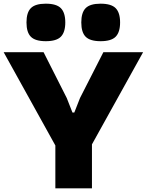

<svg xmlns="http://www.w3.org/2000/svg" viewBox="-30 -1024 798 1044"><path d="M271 -233 -10 -740H207L333 -491L364 -412H374L405 -491L532 -740H748L470 -239V0H271ZM219 -800Q162 -800 138 -824Q114 -848 114 -902Q114 -956 138 -980Q162 -1004 219 -1004Q277 -1004 301 -979.5Q325 -955 325 -902Q325 -849 301 -824.5Q277 -800 219 -800ZM517 -800Q460 -800 436 -824Q412 -848 412 -902Q412 -956 436 -980Q460 -1004 517 -1004Q575 -1004 599 -979.5Q623 -955 623 -902Q623 -849 599 -824.5Q575 -800 517 -800Z"/></svg>

Font: Encode Sans Normal
Style: ExtraBold
Weight: 800
Designer: Pablo Impallari, Andres Torresi
Foundry: Pablo Impallari, Andres Torresi
Version: Version 1.000; ttfautohint (v1.00) -l 8 -r 50 -G 200 -x 14 -